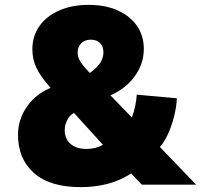

<svg xmlns="http://www.w3.org/2000/svg" viewBox="-20 -759 870 789"><path d="M312 10Q185 10 119.5 -48Q54 -106 54 -205Q54 -268 90.5 -320.5Q127 -373 188 -398Q146 -445 129.5 -480.5Q113 -516 113 -556Q113 -611 142 -652Q171 -693 223.5 -716Q276 -739 344 -739Q413 -739 464 -716Q515 -693 543 -652.5Q571 -612 571 -558Q571 -497 534 -446Q497 -395 434 -367L522 -276Q539 -322 542 -370L707 -355Q705 -318 695 -279Q685 -240 670 -207.5Q655 -175 637 -155L786 0H563L519 -46Q470 -15 418.5 -2.5Q367 10 312 10ZM349 -459Q383 -484 394 -504Q405 -524 405 -543Q405 -569 390.5 -582.5Q376 -596 353 -596Q329 -596 314 -581.5Q299 -567 299 -542Q299 -523 311.5 -504Q324 -485 349 -459ZM336 -147Q374 -147 403 -164L284 -295Q267 -286 256.5 -266Q246 -246 246 -223Q246 -189 269.5 -168Q293 -147 336 -147Z"/></svg>

Font: BDO Grotesk Black
Style: Regular
Weight: 900
Designer: Deni Anggara
Foundry: Lokal Container
Version: Version 2.000